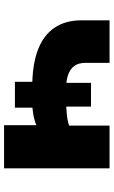

<svg xmlns="http://www.w3.org/2000/svg" viewBox="168 -714 546 921"><g transform="rotate(90 440.5 -253.0)"><path d="M580 0V-155Q557 -145 526.5 -140Q496 -135 458 -133L496 -171V-52H372V-171L400 -135Q291 -135 219.5 -162Q148 -189 112.5 -242Q77 -295 77 -371V-506H281V-390Q281 -358 295.5 -337.5Q310 -317 339 -307Q368 -297 412 -297L377 -277V-417H491V-277L456 -297Q497 -298 527.5 -301Q558 -304 582 -312V-506H787V0Z"/></g></svg>

Font: Nunito Sans 7pt Expanded Black
Style: Regular
Weight: 900
Width: 7
Designer: Vernon Adams
Foundry: Vernon Adams
Version: Version 3.101;gftools[0.9.27]